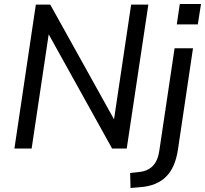

<svg xmlns="http://www.w3.org/2000/svg" viewBox="-20 -742 1024 959"><path d="M52 0 159 -719H231L559 -129H547L635 -719H721L613 0H540L213 -589H226L138 0ZM863 -620 878 -722H984L968 -620ZM632 197 630 122 675 117Q718 113 743.5 86.5Q769 60 776 9L852 -501H944L869 4Q862 50 847.5 83.5Q833 117 810 140Q787 163 754.5 176.5Q722 190 679 193Z"/></svg>

Font: Nunitoga
Style: Medium Italic
Weight: 500
Italic angle: -9°
Designer: Vernon Adams
Foundry: Vernon Adams
Version: Version 1.0